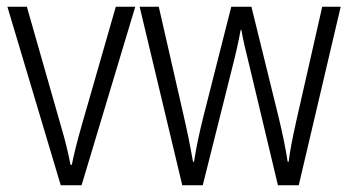

<svg xmlns="http://www.w3.org/2000/svg" viewBox="-20 -552 1046 572"><path d="M2 -532H60L160 -182Q181 -111 190 -61H194Q202 -103 223 -177L325 -532H383L223 0H161Z M724 -352Q706 -423 699 -463H697Q688 -413 672 -351L584 0H523L396 -532H453L527 -208Q543 -139 555 -70H558Q567 -129 586 -205L669 -532H729L810 -203Q828 -129 837 -70H840Q844 -108 863 -193L940 -532H995L870 0H808Z"/></svg>

Font: Noto Sans Display Light Narrow
Style: Regular
Weight: 300
Width: 4
Designer: Monotype Design team
Foundry: Monotype Imaging Inc.
Version: Version 1.000